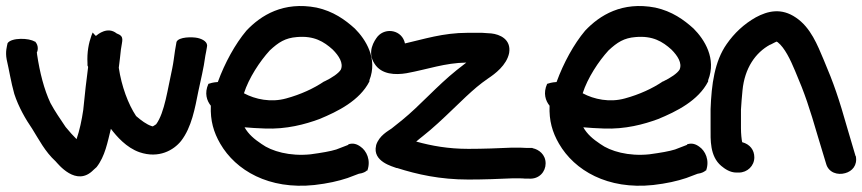

<svg xmlns="http://www.w3.org/2000/svg" viewBox="-22 -580 2838 632"><path d="M0 -384C8 -350 14 -310 25 -271C39 -228 62 -188 84 -156C106 -121 126 -81 161 -49C168 -42 229 38 286 -21L296 -30C324 -66 332 -112 343 -156C362 -131 394 -94 437 -79C501 -57 550 -86 574 -116C609 -161 620 -225 631 -280C639 -319 648 -352 654 -397C656 -406 657 -413 659 -424C664 -441 646 -451 629 -455C611 -459 566 -459 559 -442L554 -413C551 -393 549 -374 545 -355C530 -288 520 -209 492 -171C488 -168 484 -166 481 -164C478 -165 477 -165 477 -165C461 -170 442 -184 426 -198C400 -237 378 -296 369 -357C372 -377 374 -401 376 -417C380 -448 389 -460 362 -470C332 -494 300 -467 294 -462L292 -463L283 -473L279 -463C270 -438 264 -408 266 -372V-366C266 -361 268 -363 268 -359C265 -338 263 -314 260 -294L252 -218C247 -184 240 -151 230 -122C219 -133 207 -146 194 -162C176 -189 159 -213 144 -241C123 -286 109 -341 100 -401V-402C100 -403 100 -405 99 -406C102 -412 107 -429 93 -444L92 -443C75 -455 16 -457 3 -438C1 -428 -5 -410 0 -384Z M664 -304C650 -273 659 -248 672 -232C670 -183 681 -145 703 -107C754 -19 863 45 1013 29C1057 24 1092 16 1122 6L1159 -8C1174 -10 1182 -15 1186 -19L1187 -18C1200 -53 1184 -84 1165 -97C1153 -106 1140 -110 1125 -105L1124 -103L1085 -88C1066 -82 1037 -77 1000 -72C932 -65 872 -82 839 -106C815 -122 796 -138 783 -161C802 -159 826 -158 850 -157C921 -154 983 -171 1029 -188C1090 -213 1162 -249 1194 -312V-316C1222 -387 1182 -450 1146 -486C1114 -515 1075 -543 1020 -555C911 -576 837 -530 789 -479C752 -435 718 -373 695 -310C679 -309 670 -306 664 -304ZM781 -273C797 -323 833 -378 866 -414C895 -441 917 -455 955 -458C1012 -463 1044 -443 1073 -417C1094 -396 1109 -372 1100 -351C1093 -339 1071 -324 1046 -312H1045C1011 -289 968 -269 920 -256C870 -242 818 -253 781 -273Z M1211 -370C1234 -334 1280 -333 1316 -339C1387 -352 1442 -373 1513 -374L1481 -349C1416 -297 1361 -233 1302 -185C1288 -174 1276 -164 1267 -157C1256 -149 1226 -134 1216 -102V-101C1203 -48 1271 -32 1283 -27H1285C1351 -6 1426 11 1520 11C1570 11 1621 9 1665 7C1687 7 1701 7 1706 8H1720C1753 10 1774 -15 1774 -42C1774 -72 1751 -88 1732 -92L1730 -93H1712C1702 -94 1686 -94 1664 -94H1663C1620 -92 1568 -90 1520 -90C1453 -90 1399 -100 1348 -114C1354 -119 1362 -126 1370 -132C1402 -157 1438 -191 1467 -219L1512 -262C1538 -286 1556 -302 1585 -322C1606 -336 1646 -365 1654 -406C1661 -451 1623 -467 1595 -470C1584 -471 1574 -471 1565 -472H1517C1436 -472 1373 -451 1311 -437C1302 -481 1248 -491 1221 -460C1210 -446 1185 -409 1211 -370Z M1779 -304C1765 -273 1774 -248 1787 -232C1785 -183 1796 -145 1818 -107C1869 -19 1978 45 2128 29C2172 24 2207 16 2237 6L2274 -8C2289 -10 2297 -15 2301 -19L2302 -18C2315 -53 2299 -84 2280 -97C2268 -106 2255 -110 2240 -105L2239 -103L2200 -88C2181 -82 2152 -77 2115 -72C2047 -65 1987 -82 1954 -106C1930 -122 1911 -138 1898 -161C1917 -159 1941 -158 1965 -157C2036 -154 2098 -171 2144 -188C2205 -213 2277 -249 2309 -312V-316C2337 -387 2297 -450 2261 -486C2229 -515 2190 -543 2135 -555C2026 -576 1952 -530 1904 -479C1867 -435 1833 -373 1810 -310C1794 -309 1785 -306 1779 -304ZM1896 -273C1912 -323 1948 -378 1981 -414C2010 -441 2032 -455 2070 -458C2127 -463 2159 -443 2188 -417C2209 -396 2224 -372 2215 -351C2208 -339 2186 -324 2161 -312H2160C2126 -289 2083 -269 2035 -256C1985 -242 1933 -253 1896 -273Z M2317 -158C2317 -121 2314 -66 2352 -34C2364 -24 2381 -12 2402 -12H2410C2438 -12 2461 -34 2461 -62C2461 -86 2447 -105 2421 -112C2419 -121 2417 -140 2417 -158V-219C2418 -239 2420 -260 2422 -282C2429 -356 2465 -407 2513 -433H2514C2525 -439 2534 -443 2534 -443C2534 -443 2535 -443 2538 -441C2561 -423 2580 -383 2595 -347C2628 -270 2642 -227 2671 -128L2697 -42C2705 -11 2736 -3 2760 -10C2783 -16 2801 -36 2795 -66L2794 -67L2768 -155C2739 -257 2723 -304 2689 -384C2669 -431 2647 -489 2598 -522C2550 -555 2505 -544 2466 -523C2427 -501 2395 -471 2370 -435C2330 -378 2320 -302 2317 -221Z"/></svg>

Font: Stray Cat
Style: ExBlk
Weight: 1000
Version: Version 1.0